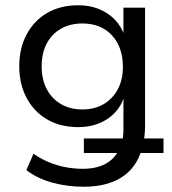

<svg xmlns="http://www.w3.org/2000/svg" viewBox="-20 -519 652 728"><path d="M297 189Q235 189 178.5 173.5Q122 158 80 126L107 64Q136 84 166.5 96.5Q197 109 229 115Q261 121 294 121Q345 121 379.5 102.5Q414 84 431 49L440 61H298V6H453L442 21Q445 10 446.5 -2Q448 -14 448 -28V-154H451Q435 -100 388 -68.5Q341 -37 277 -37Q209 -37 159 -66Q109 -95 81 -147.5Q53 -200 53 -268Q53 -336 81 -388.5Q109 -441 159 -470Q209 -499 277 -499Q341 -499 388.5 -467Q436 -435 453 -380H448V-490H530V-40Q530 -22 528 -5.5Q526 11 524 25L517 6H600V61H498L517 49Q496 119 440 154Q384 189 297 189ZM292 -104Q339 -104 373.5 -124.5Q408 -145 427 -181Q446 -217 446 -265Q446 -340 404.5 -385Q363 -430 292 -430Q246 -430 211 -410Q176 -390 157 -353.5Q138 -317 138 -268Q138 -218 157 -181.5Q176 -145 211 -124.5Q246 -104 292 -104Z"/></svg>

Font: Nunito Sans 10pt
Style: Regular
Weight: 400
Designer: Vernon Adams
Foundry: Vernon Adams
Version: Version 3.101;gftools[0.9.27]